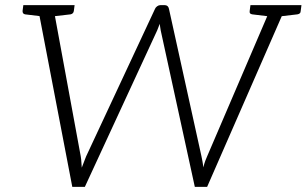

<svg xmlns="http://www.w3.org/2000/svg" viewBox="-20 -729 1196 749"><path d="M262 0 126 -709H171Q179 -709 183.5 -705Q188 -701 189 -695L295 -119Q297 -107 297.5 -96Q298 -85 299 -75Q306 -94 310.5 -105Q315 -116 316 -119L585 -695Q587 -700 593 -704.5Q599 -709 606 -709H622Q636 -709 639 -695L766 -119Q768 -109 770 -98.5Q772 -88 773 -76Q777 -91 781 -102Q785 -113 788 -119L1035 -695Q1037 -700 1043 -704.5Q1049 -709 1056 -709H1098L788 0H740L607 -610Q606 -616 605 -622.5Q604 -629 603 -636Q602 -633 598.5 -624Q595 -615 593 -610L311 0ZM153 -692 155 -709H201L199 -692ZM1028 -692 1030 -709H1075L1073 -692ZM165 -709 153 -664 78 -673Q73 -674 70.5 -677Q68 -680 68 -686L71 -709ZM271 -709 268 -686Q267 -680 263.5 -677Q260 -674 255 -673L177 -664V-709ZM1050 -709 1038 -664 964 -673Q958 -674 955.5 -677Q953 -680 954 -686L957 -709ZM1156 -709 1153 -686Q1153 -680 1149.5 -677Q1146 -674 1140 -673L1063 -664V-709Z"/></svg>

Font: Aleo Light
Style: Italic
Weight: 300
Italic angle: -7°
Designer: Alessio Laiso
Foundry: Alessio Laiso
Version: Version 2.001;gftools[0.9.29]